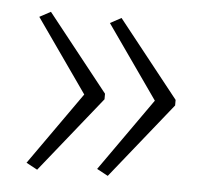

<svg xmlns="http://www.w3.org/2000/svg" viewBox="-37 -550 484 447"><g transform="rotate(5 205.0 -326.5)"><path d="M372 -319 230 -142 204 -156 324 -326 204 -497 230 -511 372 -332ZM207 -319 65 -142 39 -156 159 -326 39 -497 65 -511 207 -332Z"/></g></svg>

Font: Noto Sans Tamil UI ExtraCondensed ExtraLight
Style: Regular
Weight: 200
Width: 2
Designer: Jelle Bosma - Monotype Design Team
Foundry: Monotype Imaging Inc.
Version: Version 2.004; ttfautohint (v1.8.4.7-5d5b)